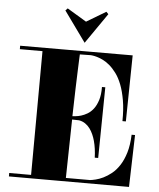

<svg xmlns="http://www.w3.org/2000/svg" viewBox="-60 -955 834 1007"><g transform="rotate(5 357.5 -451.5)"><path d="M23.9 -687 616.2 -688 610.8 -339.8H592.8Q593.8 -401.4 585.7 -448.5Q577.6 -495.6 564.2 -530.3Q550.8 -564.9 533.2 -588.6Q515.6 -612.3 497.1 -627.9Q478.5 -643.6 460.7 -651.9Q442.9 -660.2 429 -664.1Q415 -668 406.5 -668.9Q397.9 -669.9 397.9 -669.9Q383.8 -669.9 368.9 -669.4Q354 -668.9 339.8 -668.9Q339.4 -663.1 338.6 -644Q337.9 -625 336.4 -587.2Q335 -549.3 333 -489.5Q331.1 -429.7 329.1 -342.8Q333.5 -343.3 345.9 -344.2Q358.4 -345.2 374.3 -349.9Q390.1 -354.5 407.2 -364.5Q424.3 -374.5 438.5 -392.8Q452.6 -411.1 461.7 -439.5Q470.7 -467.8 470.2 -508.8H487.8H470.2H487.8L482.9 -136.2H464.8Q463.4 -184.1 452.6 -223.6Q448.2 -240.2 440.9 -256.8Q433.6 -273.4 423.3 -287.4Q413.1 -301.3 398.9 -311Q384.8 -320.8 366.2 -324.2L329.1 -325.2L323.2 -17.1H450.2Q460.9 -18.1 479.5 -22.5Q498 -26.9 519.3 -37.1Q540.5 -47.4 562.5 -64.9Q584.5 -82.5 602.8 -110.6Q621.1 -138.7 633.1 -178.5Q645 -218.3 647 -272.9H665L657.2 1H24.9V-17.1H140.1L143.1 -668.9H23.9ZM244.1 -892.1 255.4 -903.8 356.9 -842.8 459 -903.8 470.2 -892.1 359.4 -731.9Z"/></g></svg>

Font: Purple Purse
Style: Regular
Weight: 400
Designer: Astigmatic (AOETI)
Foundry: Astigmatic (AOETI)
Version: Version 1.000